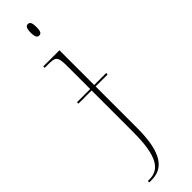

<svg xmlns="http://www.w3.org/2000/svg" viewBox="-332 -723 949 949"><g transform="rotate(-45 142.0 -249.0)"><path d="M155 -658C168 -658 175 -666 175 -698C175 -729 168 -738 155 -738C143 -738 135 -729 135 -698C135 -666 143 -658 155 -658ZM26 240H42C120 240 174 187 174 8V-283H258V-293H174V-536H61V-526H79C139 -526 146 -522 146 -448V-293H54V-283H146V8C146 180 105 230 37 230H26Z"/></g></svg>

Font: Noto Serif Display Thin
Style: Regular
Weight: 100
Designer: Monotype Design Team
Foundry: Monotype Imaging Inc.
Version: Version 2.009